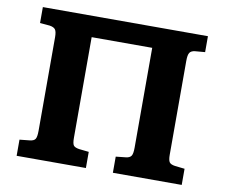

<svg xmlns="http://www.w3.org/2000/svg" viewBox="-77 -795 1041 890"><g transform="rotate(10 443.5 -350.0)"><path d="M55 0V-76L103 -81Q122 -83 128.5 -93Q135 -103 135 -132V-572Q135 -598 128 -608Q121 -618 101 -621L55 -625V-700H832V-625L785 -621Q767 -619 760 -608.5Q753 -598 753 -570V-128Q753 -104 759 -94Q765 -84 787 -81L832 -76V0H508V-76L555 -81Q573 -83 580 -93Q587 -103 587 -132V-602H302V-128Q302 -101 308.5 -92.5Q315 -84 335 -81L381 -76V0Z"/></g></svg>

Font: Literata 7pt
Style: Bold
Weight: 700
Designer: Latin by Veronika Burian and Jose Scaglione. Greek by Irene Vlachou. Cyrillic by Vera Evstafieva.
Foundry: TypeTogether
Version: Version 3.002